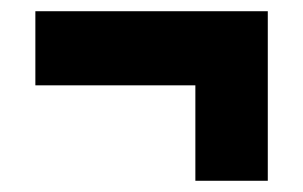

<svg xmlns="http://www.w3.org/2000/svg" viewBox="-20 -376 540 342"><path d="M43 -224V-356H457V-54H328V-224Z"/></svg>

Font: Radio Canada Condensed
Style: Bold
Weight: 700
Width: 3
Designer: Charles Daoud, Etienne Aubert Bonn, Alexandre Saumier Demers, Jacques Le Bailly
Foundry: Radio-Canada
Version: Version 2.104; ttfautohint (v1.8.4.7-5d5b);gftools[0.9.28.de